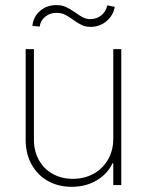

<svg xmlns="http://www.w3.org/2000/svg" viewBox="-20 -722 574 749"><path d="M421.9 -530.3H453.1V0H421.9V-85H418.9Q399.4 -43.5 356.9 -18.3Q314.5 6.8 259.8 6.8Q207.5 6.8 166.7 -16.1Q126 -39.1 103 -80.8Q80.1 -122.6 80.1 -176.8V-530.3H112.3V-177.7Q112.3 -132.8 131.6 -97.9Q150.9 -63 185.5 -43.7Q220.2 -24.4 264.6 -24.4Q308.6 -24.4 344.5 -43.9Q380.4 -63.5 401.1 -99.1Q421.9 -134.8 421.9 -180.7ZM199.2 -702.1Q221.2 -702.1 236.6 -695.1Q252 -688 274.4 -672.9Q290.5 -660.6 303.7 -654.1Q316.9 -647.5 333 -647.5Q356.9 -647.5 375.5 -662.4Q394 -677.2 398.4 -701.2L427.7 -695.3Q421.4 -660.6 394.8 -638.9Q368.2 -617.2 334 -617.2Q314 -617.2 299.8 -623.8Q285.6 -630.4 265.6 -644.5Q247.1 -658.2 233.2 -665Q219.2 -671.9 200.2 -671.9Q174.8 -671.9 156.2 -656.7Q137.7 -641.6 134.8 -618.2L106.4 -621.1Q109.9 -656.7 136.2 -679.4Q162.6 -702.1 199.2 -702.1Z"/></svg>

Font: Pretendard Thin
Style: Regular
Weight: 100
Designer: Base glyphs from Inter by Rasmus Andersson; Hangeul glyphs from Noto Sans CJK(Source Han Sans) by Jang Soo-young and Kan
Foundry: Kil Hyung-jin
Version: Version 1.309